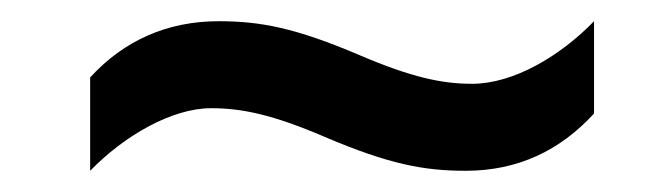

<svg xmlns="http://www.w3.org/2000/svg" viewBox="-20 -443 612 181"><path d="M286 -314C347 -288 380 -282 419 -282C468 -282 508 -301 540 -336V-423C508 -390 464 -364 425 -364C397 -364 368 -370 319 -391C258 -417 225 -423 186 -423C138 -423 97 -405 65 -370V-282C97 -315 142 -341 179 -341C208 -341 237 -335 286 -314Z"/></svg>

Font: Noto Sans Medium
Style: Italic
Weight: 500
Italic angle: -12°
Designer: Monotype Design Team
Foundry: Monotype Imaging Inc.
Version: Version 2.013